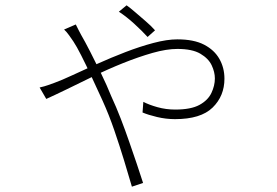

<svg xmlns="http://www.w3.org/2000/svg" viewBox="-20 -634 1040 722"><path d="M535 -495Q514 -518 485 -544.5Q456 -571 427 -590L456 -614Q469 -605 488 -588.5Q507 -572 527.5 -554.5Q548 -537 563 -520ZM265 -542Q270 -531 275 -522Q280 -513 285 -503Q299 -479 319 -440Q339 -401 360.5 -357Q382 -313 398 -273Q417 -232 434 -188Q451 -144 466 -100.5Q481 -57 494.5 -17.5Q508 22 518 54L476 68Q463 23 446.5 -31Q430 -85 410 -143.5Q390 -202 365 -257Q344 -303 323.5 -347Q303 -391 285.5 -425.5Q268 -460 256 -478Q250 -487 240 -501Q230 -515 221 -523ZM129 -305Q147 -309 161 -314Q175 -319 186 -323Q211 -332 253 -351.5Q295 -371 346 -394Q397 -417 451.5 -438Q506 -459 557 -472.5Q608 -486 647 -486Q709 -486 747.5 -466Q786 -446 805 -412.5Q824 -379 824 -338Q824 -273 779.5 -229.5Q735 -186 638 -186Q604 -186 570.5 -194Q537 -202 516 -211L519 -251Q540 -240 572 -231Q604 -222 639 -222Q698 -222 730 -239.5Q762 -257 775 -284.5Q788 -312 788 -339Q788 -363 776 -388.5Q764 -414 733.5 -432Q703 -450 647 -450Q606 -450 553.5 -435Q501 -420 443.5 -397Q386 -374 331 -347Q276 -320 229.5 -297.5Q183 -275 154 -262Z"/></svg>

Font: Noto Sans JP Thin ExtraLight
Style: Regular
Weight: 250
Version: Version 2.004-H2;hotconv 1.0.118;makeotfexe 2.5.65603